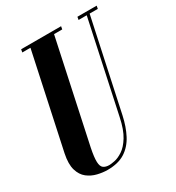

<svg xmlns="http://www.w3.org/2000/svg" viewBox="-170 -804 841 916"><g transform="rotate(-30 250.5 -346.5)"><path d="M155 6Q129 6 100 -1Q71 -8 48 -26Q25 -44 15 -77.5Q5 -111 16 -165L127 -683H82L85 -699H305L302 -683H257L138 -127Q128 -78 129 -52.5Q130 -27 142 -18.5Q154 -10 174 -10Q183 -10 203.5 -14Q224 -18 248.5 -34Q273 -50 295 -85.5Q317 -121 330 -183L437 -683H392L395 -699H501L498 -683H453L346 -184Q334 -128 311.5 -85Q289 -42 251.5 -18Q214 6 155 6Z"/></g></svg>

Font: Emberly Black
Style: Italic
Weight: 900
Italic angle: -12°
Designer: Rajesh Rajput
Foundry: Rajesh Rajput
Version: Version 1.000